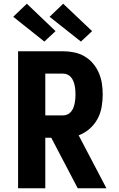

<svg xmlns="http://www.w3.org/2000/svg" viewBox="-20 -1010 640 1030"><path d="M77 0V-735H318Q348 -735 377.5 -729Q407 -723 433 -708Q459 -693 478.5 -670Q498 -647 510 -619.5Q522 -592 526.5 -562.5Q531 -533 531 -503Q531 -469 525 -435Q519 -401 502.5 -371Q486 -341 460 -318.5Q434 -296 402 -284L551 0H397L255 -271H223V0ZM223 -391H318Q331 -391 342 -396Q353 -401 361 -410.5Q369 -420 373.5 -431.5Q378 -443 380.5 -455Q383 -467 384 -479Q385 -491 385 -503Q385 -515 384 -527.5Q383 -540 380.5 -551.5Q378 -563 373.5 -574.5Q369 -586 361 -595.5Q353 -605 342 -610Q331 -615 318 -615H223ZM414 -787 246 -920 319 -990 474 -843ZM218 -787 51 -920 124 -990 278 -843Z"/></svg>

Font: Iosevka SS04 Heavy Extended
Style: Regular
Weight: 900
Width: 7
Monospace: yes
Designer: Belleve Invis
Foundry: Belleve Invis
Version: Version 19.0.0; ttfautohint (v1.8.4)